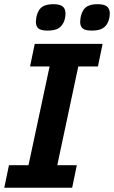

<svg xmlns="http://www.w3.org/2000/svg" viewBox="-25 -882 536 902"><path d="M314 0H-4.9L17.1 -106H108.9L208 -569.8H116.2L138.2 -675.8H457L435.1 -569.8H342.8L244.1 -106H335.9ZM282.7 -818.8Q282.7 -808.6 280.5 -797.1Q278.3 -785.6 272.9 -774.9Q262.2 -754.4 244.4 -746.3Q226.6 -738.3 198.7 -738.3Q167 -738.3 155.3 -748.5Q143.6 -758.8 143.6 -779.3Q143.6 -786.6 145.3 -797.9Q147 -809.1 151.9 -821.3Q160.6 -843.8 178.5 -853Q196.3 -862.3 225.6 -862.3Q256.3 -862.3 269.5 -851.6Q282.7 -840.8 282.7 -818.8ZM490.7 -818.8Q490.7 -808.6 488.5 -797.1Q486.3 -785.6 481 -774.9Q470.2 -754.4 452.4 -746.3Q434.6 -738.3 406.7 -738.3Q375 -738.3 363.3 -748.5Q351.6 -758.8 351.6 -779.3Q351.6 -786.6 353.3 -797.9Q355 -809.1 359.9 -821.3Q368.7 -843.8 386.5 -853Q404.3 -862.3 433.6 -862.3Q464.4 -862.3 477.5 -851.6Q490.7 -840.8 490.7 -818.8Z"/></svg>

Font: Lorenzo Sans
Style: Bold Italic
Weight: 700
Italic angle: -12°
Foundry: Intel Corporation
Version: Version 1.00; ttfautohint (v1.5)